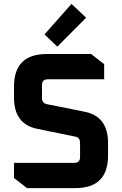

<svg xmlns="http://www.w3.org/2000/svg" viewBox="-20 -968 628 988"><path d="M52 -52V-130H362Q392 -130 392 -160V-232Q392 -261 367 -265L172 -305Q52 -329 52 -466V-522Q52 -690 220 -690H449L516 -638V-560H226Q196 -560 196 -530V-465Q196 -437 221 -432L416 -393Q536 -369 536 -232V-168Q536 0 368 0H119ZM209 -791 348 -948 423 -877 275 -728Z"/></svg>

Font: Oxanium
Style: Bold
Weight: 700
Designer: Severin Meyer
Version: Version 2.000